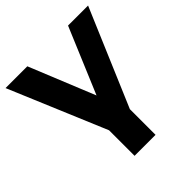

<svg xmlns="http://www.w3.org/2000/svg" viewBox="-197 -677 1010 1010"><g transform="rotate(-45 308.0 -172.0)"><path d="M385 3V194H229V4L1 -538H163L312 -172L466 -538H615Z"/></g></svg>

Font: Montserrat-Bold
Style: Bold
Weight: 700
Version: Version 7.200